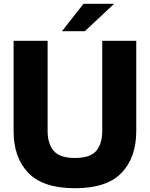

<svg xmlns="http://www.w3.org/2000/svg" viewBox="-20 -979 794 1016"><path d="M52 -285V-763H232V-285Q232 -219 264 -181Q296 -143 377 -143Q458 -143 489.5 -181Q521 -219 521 -285V-763H701V-285Q701 -145 623 -64Q545 17 377 17Q208 17 130 -64Q52 -145 52 -285ZM429 -814H308L422 -959H584Z"/></svg>

Font: Open Sauce Sans Black
Style: Regular
Weight: 900
Designer: Alfredo Marco Pradil
Foundry: Creative Sauce Fz LLC
Version: Version 1.477